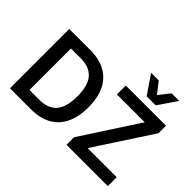

<svg xmlns="http://www.w3.org/2000/svg" viewBox="-171 -1272 1614 1614"><g transform="rotate(45 635.5 -465.5)"><path d="M79 0V-705H328Q435 -705 508.5 -664.5Q582 -624 620.5 -545.5Q659 -467 659 -353Q659 -239 620.5 -160Q582 -81 508.5 -40.5Q435 0 328 0ZM205 -106H321Q426 -106 477 -166Q528 -226 528 -353Q528 -480 476.5 -539.5Q425 -599 321 -599H205ZM751 0V-90L1110 -642L1116 -599H751V-705H1229V-616L869 -64L864 -106H1242V0ZM939 -765 826 -931H917L993 -833L1070 -931H1160L1047 -765Z"/></g></svg>

Font: Nunito Sans 10pt SemiCondensed
Style: Bold
Weight: 700
Width: 4
Designer: Vernon Adams
Foundry: Vernon Adams
Version: Version 3.101;gftools[0.9.27]